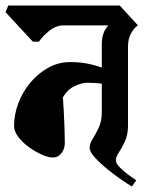

<svg xmlns="http://www.w3.org/2000/svg" viewBox="-38 -659 548 696"><path d="M426 -203Q426 -171 415 -147Q404 -123 393 -106.5Q382 -90 382 -78Q382 -67 395.5 -53Q409 -39 426.5 -26Q444 -13 456 -5L440 17Q428 10 403 -7Q378 -24 351.5 -45.5Q325 -67 306 -88Q287 -109 287 -123Q287 -138 298 -155.5Q309 -173 320 -196.5Q331 -220 331 -252V-356Q304 -359 279 -359Q258 -359 232.5 -347Q207 -335 190 -306Q192 -281 193.5 -250Q195 -219 196 -190Q197 -161 197 -141Q197 -120 185 -104Q173 -88 153 -88Q137 -88 113.5 -98.5Q90 -109 67 -125.5Q44 -142 28.5 -162.5Q13 -183 13 -202Q13 -244 28.5 -285Q44 -326 72 -359.5Q100 -393 137 -413.5Q174 -434 216 -434Q248 -434 275.5 -429Q303 -424 331 -414V-497Q331 -543 355 -567H187Q162 -565 139 -546Q116 -527 103 -508H81L-18 -615L-8 -639H396L462 -567Q447 -557 436.5 -537Q426 -517 426 -490Z"/></svg>

Font: Jaini
Style: Regular
Weight: 400
Designer: Maithili Shingre, Girish Dalvi (Devanagari), Taresh Vohra (Latin)
Foundry: Ek Type
Version: Version 2.000; ttfautohint (v1.8.4.7-5d5b)